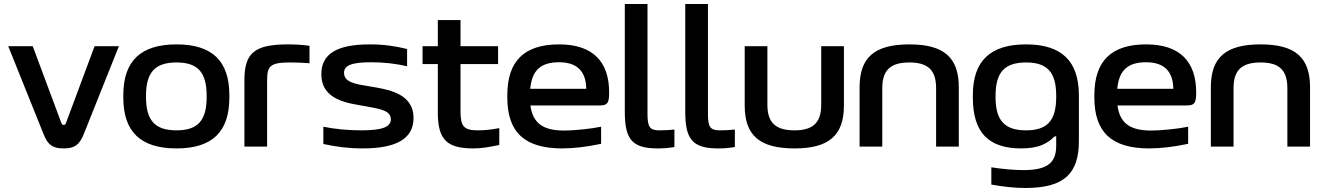

<svg xmlns="http://www.w3.org/2000/svg" viewBox="-20 -730 6582 956"><path d="M21 -500 197 -62C218 -8 243 9 297 9C351 9 375 -8 397 -62L572 -500H451L309 -119C306 -109 301 -108 297 -108C293 -108 289 -109 285 -119L143 -500Z M594 -256V-244C594 -73 681 9 859 9C1036 9 1122 -73 1122 -244V-256C1122 -427 1036 -509 859 -509C681 -509 594 -427 594 -256ZM707 -247V-253C707 -370 752 -419 859 -419C965 -419 1009 -370 1009 -253V-247C1009 -130 965 -81 859 -81C752 -81 707 -130 707 -247Z M1424 -419C1447 -419 1488 -418 1521 -415V-502C1486 -507 1450 -509 1413 -509C1243 -509 1197 -463 1197 -330V0H1310V-330C1310 -401 1325 -419 1424 -419Z M1800 -201C1879 -187 1926 -178 1926 -136C1926 -98 1884 -81 1780 -81C1712 -81 1650 -87 1590 -99V-13C1656 1 1715 9 1786 9C1951 9 2039 -38 2039 -142C2039 -267 1911 -285 1814 -301C1752 -311 1693 -320 1693 -367C1693 -402 1725 -420 1827 -420C1893 -420 1952 -413 2007 -400V-486C1946 -501 1890 -509 1821 -509C1658 -509 1580 -462 1580 -361C1580 -229 1716 -216 1800 -201Z M2359 -81C2291 -81 2273 -100 2273 -174V-411H2460V-500H2273V-630H2160V-500H2084V-411H2160V-169C2160 -33 2207 9 2337 9C2381 9 2414 2 2466 -8V-92C2423 -84 2392 -81 2359 -81Z M3013 -270C3013 -422 2933 -509 2764 -509C2591 -509 2506 -427 2506 -256V-244C2506 -71 2593 9 2779 9C2836 9 2904 1 2973 -14V-99C2925 -89 2840 -80 2789 -80C2683 -80 2633 -117 2621 -205H2966C3005 -205 3013 -217 3013 -270ZM2620 -288C2629 -380 2672 -420 2764 -420C2855 -420 2898 -373 2899 -288Z M3264 -81C3213 -81 3204 -99 3204 -167V-710H3091V-174C3091 -38 3126 9 3254 9C3283 9 3310 7 3338 2V-85C3312 -82 3280 -81 3264 -81Z M3565 -81C3514 -81 3505 -99 3505 -167V-710H3392V-174C3392 -38 3427 9 3555 9C3584 9 3611 7 3639 2V-85C3613 -82 3581 -81 3565 -81Z M3688 -205C3688 -56 3762 9 3936 9C4108 9 4182 -56 4182 -205V-500H4069V-209C4069 -120 4029 -81 3936 -81C3841 -81 3801 -120 3801 -209V-500H3688Z M4260 -295V0H4373V-291C4373 -380 4413 -419 4508 -419C4601 -419 4641 -380 4641 -291V0H4754V-295C4754 -444 4680 -509 4508 -509C4334 -509 4260 -444 4260 -295Z M4824 -256V-244C4824 -69 4903 9 5065 9C5154 9 5196 -16 5231 -51H5239V-4C5239 79 5197 117 5076 117C5028 117 4965 111 4916 103V189C4978 200 5031 206 5086 206C5280 206 5352 133 5352 -28V-255C5352 -426 5266 -509 5089 -509C4911 -509 4824 -427 4824 -256ZM4937 -247V-253C4937 -370 4982 -419 5089 -419C5195 -419 5239 -370 5239 -253V-247C5239 -130 5195 -81 5089 -81C4982 -81 4937 -130 4937 -247Z M5936 -270C5936 -422 5856 -509 5687 -509C5514 -509 5429 -427 5429 -256V-244C5429 -71 5516 9 5702 9C5759 9 5827 1 5896 -14V-99C5848 -89 5763 -80 5712 -80C5606 -80 5556 -117 5544 -205H5889C5928 -205 5936 -217 5936 -270ZM5543 -288C5552 -380 5595 -420 5687 -420C5778 -420 5821 -373 5822 -288Z M6009 -295V0H6122V-291C6122 -380 6162 -419 6257 -419C6350 -419 6390 -380 6390 -291V0H6503V-295C6503 -444 6429 -509 6257 -509C6083 -509 6009 -444 6009 -295Z"/></svg>

Font: LT Wave Medium
Style: Regular
Weight: 500
Designer: Daniel Lyons
Version: Version 2.5 (Glyphs App)